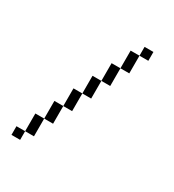

<svg xmlns="http://www.w3.org/2000/svg" viewBox="-98 -400 415 459"><g transform="rotate(30 109.5 -170.5)"><path d="M0 0V-23.9H23.9V0ZM23.9 -23.9V-72.8H48.3V-23.9ZM48.3 -72.8V-121.6H72.8V-72.8ZM72.8 -121.6V-170.4H97.2V-121.6ZM97.2 -170.4V-219.2H121.6V-170.4ZM121.6 -219.2V-268.1H146V-219.2ZM146 -268.1V-316.9H170.4V-268.1ZM170.4 -316.9V-341.3H194.8V-316.9Z"/></g></svg>

Font: FS Mondwest Regular
Style: Regular
Weight: 400
Designer: NZWStudios2024
Foundry: https://fontstruct.com
Version: Version 1.0